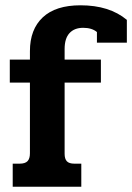

<svg xmlns="http://www.w3.org/2000/svg" viewBox="-20 -705 499 725"><path d="M28 -87H54Q75 -87 84 -96.5Q93 -106 93 -126V-393H17V-480H93V-512Q93 -594 141.5 -639.5Q190 -685 284 -685Q393 -685 459 -630V-544H346V-584Q327 -600 294 -600Q261 -600 242.5 -580Q224 -560 224 -520V-480H361V-393H224V-124Q224 -105 232.5 -96Q241 -87 261 -87H287V0H28Z"/></svg>

Font: Pridi Medium
Style: Regular
Weight: 500
Designer: Katatrad Team
Foundry: CadsonDemak
Version: Version 1.001